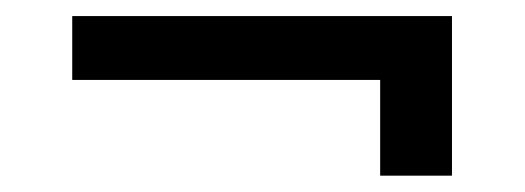

<svg xmlns="http://www.w3.org/2000/svg" viewBox="-20 -381 642 235"><path d="M445.3 -317.4 533.2 -361.3V-166H445.3ZM68.4 -283.2V-361.3H533.2L489.3 -283.2Z"/></svg>

Font: Giphurs SC
Style: Regular
Weight: 400
Version: Version 0.920